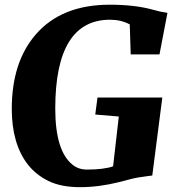

<svg xmlns="http://www.w3.org/2000/svg" viewBox="-20 -776 748 804"><path d="M440.9 -693.4Q211.4 -693.4 211.4 -321.3Q211.4 -143.6 284.2 -85.9Q309.1 -65.9 343.8 -65.9Q415 -65.9 453.6 -79.6L477.5 -288.1L378.9 -296.4L388.2 -367.7H659.7L617.7 -41L598.6 -38.6Q554.7 -33.2 528.8 -26.4L480 -13.7Q394 7.8 315.2 7.8Q236.3 7.8 183.6 -17.8Q130.9 -43.5 96.7 -86.9Q29.3 -173.8 29.3 -320.3Q29.3 -516.1 129.9 -631.8Q237.8 -756.3 439.5 -756.3Q542.5 -756.3 616.7 -736.3Q634.8 -731.4 650.9 -727.5L681.2 -722.2L647.9 -548.3H527.3L523.4 -673.8Q487.3 -693.4 440.9 -693.4ZM582.5 -620.6 567.9 -639.6Q571.8 -635.3 575.2 -630.4Z"/></svg>

Font: Merriweather
Style: Heavy Italic
Weight: 900
Italic angle: -7°
Designer: Eben Sorkin
Foundry: Eben Sorkin
Version: Version 1.001